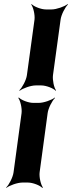

<svg xmlns="http://www.w3.org/2000/svg" viewBox="-20 -757 351 935"><path d="M89 132H116C140 132 175 146 186 158L189 156C179 143 170 106 173 82L212 -206C215 -230 234 -267 248 -280L247 -282C232 -270 193 -256 169 -256H142C118 -256 83 -270 72 -282L69 -280C79 -267 88 -230 85 -206L46 82C43 106 24 143 10 156L11 158C26 146 65 132 89 132ZM238 -391 275 -661C278 -685 297 -722 311 -735L309 -737C294 -725 255 -711 231 -711H204C180 -711 145 -725 134 -737L132 -735C142 -722 151 -685 148 -661L111 -391C108 -367 88 -330 74 -317L76 -315C91 -327 130 -341 154 -341H181C205 -341 240 -327 251 -315L253 -317C243 -330 235 -367 238 -391Z"/></svg>

Font: Asimov
Style: EdgeNarIt
Weight: 500
Designer: Google
Version: Version 2.000980: 2014